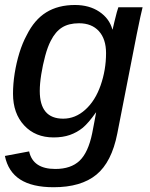

<svg xmlns="http://www.w3.org/2000/svg" viewBox="-20 -558 614 785"><path d="M199.2 207.5Q111.8 207.5 62.5 175.8Q13.2 144 0 79.6L99.1 61Q114.7 132.8 206.1 132.8Q270 132.8 305.4 99.1Q340.8 65.4 356.9 -13.2Q360.8 -35.2 365.2 -56.4Q369.6 -77.6 373 -98.1H372.1Q341.8 -55.2 318.4 -35.6Q294.9 -16.6 265.9 -6.3Q236.8 3.9 199.2 3.9Q124.5 3.9 78.9 -45.2Q33.2 -94.2 33.2 -174.8Q33.2 -214.8 40 -258.1Q46.9 -301.3 59.3 -341.8Q71.8 -382.3 89.4 -414.6Q120.6 -477.5 169.2 -507.6Q217.8 -537.6 286.6 -537.6Q345.2 -537.6 386.2 -510Q427.2 -482.4 439.5 -437.5H440.4Q442.9 -448.7 447.8 -469.2Q452.6 -489.7 457.5 -507.6Q462.4 -525.4 463.9 -528.3H563L553.7 -488.3L539.1 -418L459.5 -11.7Q436.5 105 374 156.2Q311.5 207.5 199.2 207.5ZM142.6 -186Q142.6 -72.8 238.3 -72.8Q288.1 -72.8 328.6 -109.4Q369.1 -145.5 391.4 -209Q413.6 -272.5 413.6 -340.8Q413.6 -398.4 384.3 -430.7Q355 -462.9 303.2 -462.9Q261.2 -462.9 233.9 -445.8Q206.5 -428.7 187.5 -391.1Q174.8 -366.7 164.8 -329.6Q154.8 -292.5 148.7 -254.2Q142.6 -215.8 142.6 -186Z"/></svg>

Font: Arimo Medium
Style: Italic
Weight: 500
Italic angle: -12°
Designer: Steve Matteson
Foundry: Monotype Imaging Inc.
Version: Version 1.33